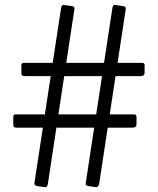

<svg xmlns="http://www.w3.org/2000/svg" viewBox="-20 -762 643 782"><path d="M175 -14Q174 -6 171 -2.5Q168 1 160 0L132 -4Q125 -6 122.5 -8Q120 -10 120 -15L229 -731Q230 -736 233 -739.5Q236 -743 239 -742L273 -737Q285 -736 283 -724ZM384 -14Q382 -6 379 -2.5Q376 1 369 0L341 -4Q334 -6 331 -8Q328 -10 329 -15L438 -731Q439 -736 441.5 -739.5Q444 -743 448 -742L482 -737Q494 -736 492 -724ZM536 -256Q536 -242 520 -242H47Q40 -242 37 -245Q34 -248 34 -254V-285Q34 -296 43 -296H526Q536 -296 536 -286ZM569 -466Q569 -452 553 -452H80Q73 -452 70 -455Q67 -458 67 -464V-495Q67 -506 76 -506H559Q569 -506 569 -496Z"/></svg>

Font: Libre Franklin Thin
Style: Regular
Weight: 400
Version: Version 3.000